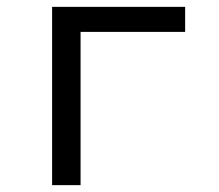

<svg xmlns="http://www.w3.org/2000/svg" viewBox="-20 -540 640 560"><path d="M132 0V-520H520V-447H215V0Z"/></svg>

Font: R Plex Mono
Style: Regular
Weight: 400
Monospace: yes
Designer: Belleve Invis
Foundry: Belleve Invis
Version: Version 31.8.0